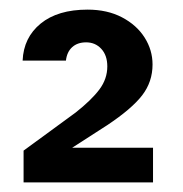

<svg xmlns="http://www.w3.org/2000/svg" viewBox="-20 -731 380 399"><path d="M298 -424V-352H29V-418L137 -497Q170 -523 186.5 -545Q203 -567 203 -593Q203 -616 190.5 -629.5Q178 -643 159 -643Q141 -643 130 -633Q119 -623 117 -605H27Q29 -653 64.5 -682Q100 -711 162 -711Q203 -711 233.5 -695Q264 -679 280.5 -653Q297 -627 297 -597Q297 -561 275.5 -533Q254 -505 203 -471L130 -424Z"/></svg>

Font: Poppins Cyr Med
Style: Regular
Weight: 500
Designer: Ninad Kale (Devanagari), Jonny Pinhorn (Latin)
Foundry: Indian Type Foundry
Version: 4.004